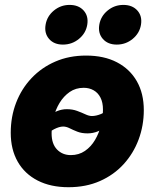

<svg xmlns="http://www.w3.org/2000/svg" viewBox="-20 -763 639 794"><path d="M263.2 11.2Q189.5 11.2 135.7 -16.4Q82 -43.9 53.2 -94.5Q24.4 -145 24.4 -213.9Q24.4 -280.3 46.6 -338.1Q68.8 -396 110.4 -439.9Q151.9 -483.9 209 -508.5Q266.1 -533.2 335.9 -533.2Q410.2 -533.2 463.6 -505.4Q517.1 -477.5 545.9 -427Q574.7 -376.5 574.7 -307.6Q574.7 -243.7 553.2 -186Q531.7 -128.4 491.2 -84Q450.7 -39.6 393.1 -14.2Q335.4 11.2 263.2 11.2ZM272.9 -121.6Q306.2 -121.6 331.3 -138.9Q356.4 -156.2 373 -184.3Q389.6 -212.4 397.7 -245.6Q405.8 -278.8 405.8 -310.1Q405.8 -339.4 395.5 -359.4Q385.3 -379.4 367.2 -389.6Q349.1 -399.9 326.2 -399.9Q293 -399.9 268.1 -382.6Q243.2 -365.2 226.3 -337.4Q209.5 -309.6 201.4 -276.4Q193.4 -243.2 193.4 -211.4Q193.4 -168 215.8 -144.8Q238.3 -121.6 272.9 -121.6ZM155.3 -189.9 119.6 -224.6Q149.9 -257.3 173.1 -276.4Q196.3 -295.4 216.1 -303.5Q235.8 -311.5 256.3 -311.5Q279.8 -311.5 298.8 -304.4Q317.9 -297.4 333 -290.3Q348.1 -283.2 359.9 -283.2Q377.4 -283.2 398.2 -291.7Q418.9 -300.3 439 -333.5L479.5 -302.2Q451.2 -268.6 428.5 -248.5Q405.8 -228.5 385.3 -220Q364.7 -211.4 341.8 -211.4Q317.9 -211.4 299.8 -218.5Q281.7 -225.6 267.8 -232.7Q253.9 -239.7 241.2 -239.7Q225.1 -239.7 203.4 -228.5Q181.6 -217.3 155.3 -189.9ZM462.9 -578.6Q425.8 -578.6 405.3 -602.1Q384.8 -625.5 390.6 -660.6Q396.5 -695.8 424.8 -719.2Q453.1 -742.7 490.2 -742.7Q527.3 -742.7 548.1 -719.5Q568.8 -696.3 563 -660.6Q557.1 -625.5 528.6 -602.1Q500 -578.6 462.9 -578.6ZM240.2 -578.6Q203.1 -578.6 182.9 -602.1Q162.6 -625.5 168.5 -660.6Q174.3 -695.8 202.6 -719.2Q231 -742.7 267.6 -742.7Q305.2 -742.7 325.9 -719.5Q346.7 -696.3 340.8 -660.6Q335 -625.5 306.4 -602.1Q277.8 -578.6 240.2 -578.6Z"/></svg>

Font: Inter 28pt ExtraBold
Style: Italic
Weight: 800
Italic angle: -9.3988°
Designer: Rasmus Andersson
Foundry: rsms
Version: Version 4.001;git-66647c0bb